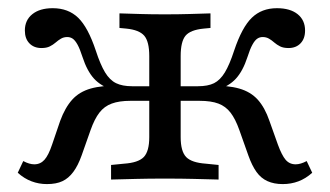

<svg xmlns="http://www.w3.org/2000/svg" viewBox="-20 -447 821 478"><path d="M683.9 11.3Q662.1 11.3 646 4Q629.8 -3.2 618.5 -19Q607.3 -34.7 598.4 -59.7L575.8 -123.4Q566.1 -150.8 554 -166.5Q541.9 -182.3 523.8 -189.1Q505.6 -196 476.6 -196H411.3V-232.3H472.6Q497.6 -232.3 512.9 -239.9Q528.2 -247.6 539.9 -266.9Q551.6 -286.3 562.9 -321Q582.3 -379 606.9 -402.8Q631.5 -426.6 669.4 -426.6Q702.4 -426.6 721 -411.7Q739.5 -396.8 739.5 -371Q739.5 -350.8 728.2 -339.1Q716.9 -327.4 698.4 -327.4Q685.5 -327.4 677.4 -331.5Q669.4 -335.5 662.9 -341.1Q656.5 -346.8 649.6 -350.8Q642.7 -354.8 633.9 -354.8Q626.6 -354.8 620.6 -350.8Q614.5 -346.8 608.5 -335.9Q602.4 -325 596 -304.8Q584.7 -270.2 567.3 -251.2Q550 -232.3 521 -223.4L502.4 -233.9Q546.8 -234.7 575.4 -226.6Q604 -218.5 621.8 -198.8Q639.5 -179 650.8 -146L671.8 -87.1Q681.5 -60.5 691.1 -49.2Q700.8 -37.9 716.1 -37.9Q728.2 -37.9 743.5 -46L757.3 -16.9Q741.1 -2.4 723 4.4Q704.8 11.3 683.9 11.3ZM96.8 11.3Q76.6 11.3 58.5 4.4Q40.3 -2.4 24.2 -16.9L37.9 -46Q53.2 -37.9 65.3 -37.9Q80.6 -37.9 90.7 -49.2Q100.8 -60.5 109.7 -87.1L129.8 -146Q141.9 -179 159.7 -198.8Q177.4 -218.5 206 -226.6Q234.7 -234.7 279 -233.9L260.5 -223.4Q231.5 -232.3 214.1 -251.2Q196.8 -270.2 185.5 -304.8Q179 -325 173 -335.9Q166.9 -346.8 160.9 -350.8Q154.8 -354.8 147.6 -354.8Q138.7 -354.8 131.9 -350.8Q125 -346.8 118.5 -341.1Q112.1 -335.5 104 -331.5Q96 -327.4 83.1 -327.4Q64.5 -327.4 53.2 -339.1Q41.9 -350.8 41.9 -371Q41.9 -396.8 60.5 -411.7Q79 -426.6 111.3 -426.6Q150 -426.6 174.6 -402.8Q199.2 -379 218.5 -321Q229.8 -286.3 241.5 -266.9Q253.2 -247.6 269 -239.9Q284.7 -232.3 308.9 -232.3H369.4V-196H304.8Q276.6 -196 258.1 -189.1Q239.5 -182.3 227.4 -166.5Q215.3 -150.8 205.6 -123.4L183.1 -59.7Q174.2 -34.7 162.5 -19Q150.8 -3.2 135.5 4Q120.2 11.3 96.8 11.3ZM351.6 -206.5V-307.3Q351.6 -343.5 339.1 -358.1Q326.6 -372.6 294.4 -375.8L277.4 -377.4V-413.7Q304.8 -412.9 330.6 -412.1Q356.5 -411.3 390.3 -411.3Q424.2 -411.3 450.4 -412.1Q476.6 -412.9 504 -413.7V-377.4L487.1 -375.8Q454 -372.6 441.9 -358.1Q429.8 -343.5 429.8 -307.3V-206.5ZM390.3 -2.4Q350 -2.4 319.4 -1.6Q288.7 -0.8 256.5 0V-36.3L288.7 -39.5Q324.2 -41.9 337.9 -56Q351.6 -70.2 351.6 -105.6V-206.5H429.8V-105.6Q429.8 -70.2 443.5 -56Q457.3 -41.9 492.7 -39.5L524.2 -36.3V0Q492.7 -0.8 462.1 -1.6Q431.5 -2.4 390.3 -2.4Z"/></svg>

Font: Playfair 9pt
Style: Regular
Weight: 400
Designer: Claus Eggers Sørensen
Foundry: Claus Eggers Sørensen
Version: Version 2.203